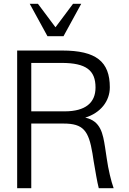

<svg xmlns="http://www.w3.org/2000/svg" viewBox="-20 -987 674 1007"><path d="M303 -657C432 -657 481 -618 481 -528C481 -448 428 -403 319 -403H144V-657ZM313 -339C417 -339 445 -302 465 -182L471 -143C482 -80 489 -35 498 0H576C563 -36 548 -98 540 -155L531 -215C520 -284 509 -353 427 -370C508 -395 556 -457 556 -529C556 -664 484 -722 306 -722H70V0H144V-339ZM313 -797 406 -967H363L271 -844L179 -967H136L229 -797Z"/></svg>

Font: Perun Light
Style: Regular
Weight: 300
Foundry: Copyright (c) Stefan Peev, Context Ltd, 2016
Version: Version 1.089